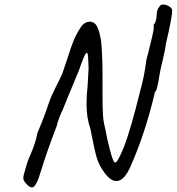

<svg xmlns="http://www.w3.org/2000/svg" viewBox="-20 -745 774 841"><path d="M82 35Q82 28 85.5 15.5Q89 3 91 -4Q100 -39 115 -71Q123 -90 131 -113Q139 -136 144 -163Q164 -209 179.5 -252.5Q195 -296 199 -308Q200 -313 221 -357Q238 -390 252 -420Q257 -434 277 -494Q291 -539 302 -566Q313 -593 330 -620Q348 -650 373 -650Q385 -650 394.5 -642.5Q404 -635 409 -620Q417 -601 421.5 -573.5Q426 -546 428 -481Q429 -461 429 -422V-327Q429 -276 431 -243Q433 -210 440 -186Q448 -140 462 -86.5Q476 -33 484 -33Q496 -33 524 -104.5Q552 -176 595 -350Q601 -370 609 -408Q617 -446 621 -482Q632 -523 642.5 -567.5Q653 -612 653 -616Q653 -621 653.5 -626Q654 -631 653 -638Q657 -638 661.5 -651Q666 -664 666 -675Q666 -704 680 -718Q683 -725 695 -725Q707 -725 718.5 -718.5Q730 -712 734 -703Q737 -682 706 -550Q706 -538 692 -478Q683 -444 678 -413Q674 -384 668.5 -363Q663 -342 659 -343Q618 -167 554 -21Q525 48 490 48Q466 48 441 16Q414 -19 403.5 -55Q393 -91 376 -181Q359 -228 359 -290Q359 -326 364 -374L368 -443Q367 -483 365.5 -498.5Q364 -514 360 -514Q356 -514 348 -496Q340 -478 325 -435Q309 -395 281 -329L255 -265Q237 -229 228 -192Q186 -83 158 8L149 36Q134 76 120 76Q110 76 97 62Q82 47 82 35Z"/></svg>

Font: Caveat
Style: Regular
Weight: 400
Designer: Pablo Impallari
Foundry: Pablo Impallari
Version: Version 1.500; ttfautohint (v1.6)